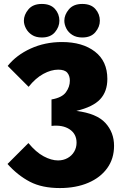

<svg xmlns="http://www.w3.org/2000/svg" viewBox="-20 -933 618 973"><path d="M124 -208Q162 -162 201 -141Q240 -120 274 -120Q301 -120 322.5 -132Q344 -144 356 -164.5Q368 -185 368 -210Q368 -254 333 -277.5Q298 -301 241 -295V-429Q294 -438 314 -465.5Q334 -493 334 -524Q334 -549 321 -564.5Q308 -580 275 -580Q239 -580 199.5 -558.5Q160 -537 125 -493L19 -599Q63 -654 135.5 -687Q208 -720 294 -720Q398 -720 461 -671.5Q524 -623 524 -533Q524 -469 487.5 -430Q451 -391 367 -371Q470 -358 514 -310Q558 -262 558 -194Q558 -129 523.5 -81Q489 -33 427 -6.5Q365 20 283 20Q193 20 131.5 -12Q70 -44 18 -102ZM101 -828Q101 -858 124 -885.5Q147 -913 192 -913Q236 -913 258.5 -887.5Q281 -862 281 -828Q281 -797 258.5 -770Q236 -743 192 -743Q162 -743 142 -756Q122 -769 111.5 -789Q101 -809 101 -828ZM306 -828Q306 -858 329 -885.5Q352 -913 397 -913Q441 -913 463.5 -887.5Q486 -862 486 -828Q486 -797 463.5 -770Q441 -743 397 -743Q367 -743 346.5 -756Q326 -769 316 -789Q306 -809 306 -828Z"/></svg>

Font: Moderustic ExtraBold
Style: Regular
Weight: 800
Designer: Tural Alisoy
Foundry: TAFT Foundry
Version: Version 2.120